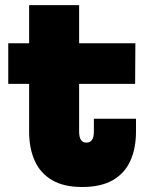

<svg xmlns="http://www.w3.org/2000/svg" viewBox="-20 -738 595 768"><path d="M296.5 -211.5Q296.5 -189 304 -178.2Q311.5 -167.5 325.5 -167.5Q340.5 -167.5 348 -178.5Q355.5 -189.5 355.5 -211.5V-263H524V-212.5Q524 -145 501.5 -95Q479 -45 431.5 -17.5Q384 10 308.5 10Q234.5 10 187.8 -17.8Q141 -45.5 118.8 -95.2Q96.5 -145 96.5 -211.5V-402.5H13V-565H96.5V-717.5H296.5V-565H521.5L520.5 -402.5H296.5Z"/></svg>

Font: Hepta Slab ExtraLight ExtraBold
Style: Regular
Weight: 800
Version: Version 1.102